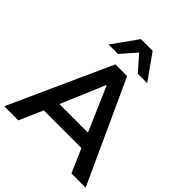

<svg xmlns="http://www.w3.org/2000/svg" viewBox="-250 -1095 1251 1251"><g transform="rotate(45 375.0 -469.5)"><path d="M0 0 319 -705H427L750 0H619L548 -163H201L130 0ZM372 -567 244 -264H507L376 -567ZM196 -765 320 -939H428L552 -765H465L374 -869L283 -765Z"/></g></svg>

Font: MulishBold
Style: Bold
Weight: 700
Designer: Vernon Adams
Foundry: Vernon Adams
Version: Version 3.602; ttfautohint (v1.8.3)